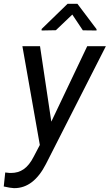

<svg xmlns="http://www.w3.org/2000/svg" viewBox="-64 -770 575 1005"><path d="M341.3 -750H289.6L153.8 -618.2V-610.4L228.5 -611.8L314.5 -693.8L369.6 -611.3L441.4 -610.4V-617.2ZM145.5 -528.3H53.2L144.5 -11.2L112.8 49.3C81.5 111.3 43.5 135.3 -6.3 135.3C-8.8 135.3 -11.2 135.3 -13.7 135.3L-36.6 132.8L-44.4 206.1C-21 211.4 -3.4 214.4 8.8 214.8C9.8 214.8 10.3 214.8 11.2 214.8C78.6 214.8 133.8 172.4 176.8 87.9L490.2 -528.3H392.6L204.6 -133.3Z"/></svg>

Font: Roboto
Style: Italic
Weight: 400
Italic angle: -12°
Designer: Google
Version: Version 2.137; 2017